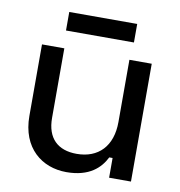

<svg xmlns="http://www.w3.org/2000/svg" viewBox="-76 -718 747 796"><g transform="rotate(10 298.0 -320.0)"><path d="M438 -648H152V-570H438ZM526 0V-496H432V-234C432 -132 375 -74 284 -74C204 -74 158 -118 158 -203V-496H64V-195C64 -60 152 8 255 8C352 8 397 -37 420 -83H434V0Z"/></g></svg>

Font: Space Text Medium
Style: Regular
Weight: 500
Designer: Florian Karsten (Space Text), Colophon Foundry (Space Mono)
Foundry: Florian Karsten
Version: Version 1.003;PS 001.003;hotconv 1.0.88;makeotf.lib2.5.64775